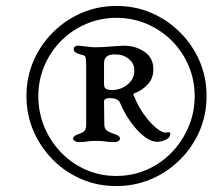

<svg xmlns="http://www.w3.org/2000/svg" viewBox="-20 -650 715 646"><path d="M371 -24Q308 -24 253.5 -47.5Q199 -71 157.5 -113Q116 -155 92.5 -209.5Q69 -264 69 -327Q69 -390 92.5 -444.5Q116 -499 158 -541Q200 -583 254.5 -606.5Q309 -630 372 -630Q435 -630 489.5 -606.5Q544 -583 586 -541Q628 -499 651.5 -444.5Q675 -390 675 -327Q675 -264 651.5 -209.5Q628 -155 586 -113Q544 -71 489 -47.5Q434 -24 371 -24ZM371 -58Q426 -58 474 -79Q522 -100 558 -137.5Q594 -175 614.5 -223.5Q635 -272 635 -327Q635 -381 614.5 -429Q594 -477 558 -513Q522 -549 474 -569.5Q426 -590 372 -590Q318 -590 270 -569.5Q222 -549 186 -513Q150 -477 129.5 -429Q109 -381 109 -327Q109 -272 129 -223.5Q149 -175 185 -137.5Q221 -100 268.5 -79Q316 -58 371 -58ZM509 -173Q490 -173 470.5 -187Q451 -201 433.5 -222Q416 -243 403 -265.5Q390 -288 384 -304Q382 -310 373.5 -315Q365 -320 346 -320Q340 -320 335 -317Q330 -314 330 -309L331 -231Q331 -215 342 -209Q353 -203 365 -199Q372 -197 378 -193Q384 -189 384 -183Q384 -179 378.5 -175.5Q373 -172 368 -172Q344 -172 334 -174Q324 -176 303 -176Q289 -176 281.5 -175Q274 -174 266 -173Q258 -172 242 -172Q238 -172 232 -175.5Q226 -179 226 -183Q226 -189 232 -193Q238 -197 245 -199Q257 -203 263.5 -209Q270 -215 270 -231V-426Q270 -447 268.5 -454.5Q267 -462 262 -463.5Q257 -465 247 -468Q228 -473 228 -484Q228 -498 248 -496Q261 -495 274 -493Q287 -491 300 -491Q323 -491 346 -493Q369 -495 392 -496Q431 -498 463.5 -477.5Q496 -457 496 -417Q496 -386 476.5 -365.5Q457 -345 434 -337Q427 -335 429.5 -330Q432 -325 434 -320Q444 -294 463 -267Q482 -240 502.5 -222Q523 -204 537 -204Q540 -204 546.5 -205Q553 -206 553 -200Q553 -187 538 -180Q523 -173 509 -173ZM357 -347Q386 -347 409 -365.5Q432 -384 432 -413Q432 -437 413 -452Q394 -467 368 -467Q346 -467 338 -459Q330 -451 330 -437V-367Q330 -353 338.5 -350Q347 -347 357 -347Z"/></svg>

Font: EB Garamond
Style: Italic
Weight: 400
Italic angle: -17.2°
Designer: Georg Duffner and Octavio Pardo
Foundry: Georg Duffner
Version: Version 1.001